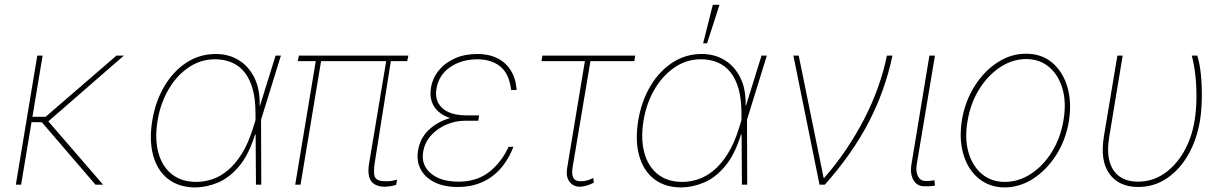

<svg xmlns="http://www.w3.org/2000/svg" viewBox="-20 -781 5191 812"><path d="M160.2 -545.9 69.3 0H46.9L137.7 -545.9ZM503.9 -545.9 179.7 -263.7 99.6 -264.6 102.5 -287.1H172.9L472.7 -545.9ZM383.8 0 152.3 -269.5 178.7 -274.4 416 0Z M805.7 11.7Q735.8 11.2 690.4 -24.4Q645 -60.1 627.7 -123.8Q610.4 -187.5 624 -271.5Q637.7 -353 675.3 -416.5Q712.9 -480 768.8 -516.4Q824.7 -552.7 892.6 -552.7Q946.8 -552.7 989.3 -526.9Q1031.7 -501 1055.9 -452.1Q1080.1 -403.3 1078.1 -334H1084V-274.4L1085 0H1062.5L1060.5 -302.7Q1060.5 -361.3 1048.6 -404.3Q1036.6 -447.3 1014.4 -475.1Q992.2 -502.9 960.4 -516.6Q928.7 -530.3 888.7 -530.3Q828.6 -530.3 778.1 -496.1Q727.5 -461.9 693.1 -403.3Q658.7 -344.7 646.5 -271.5Q633.8 -194.3 649.7 -135.7Q665.5 -77.1 706.5 -44.4Q747.6 -11.7 810.5 -11.7Q843.8 -11.7 877.7 -22.9Q911.6 -34.2 943.4 -60.5Q975.1 -86.9 1002.4 -130.4Q1029.8 -173.8 1049.8 -238.3L1145.5 -545.9H1168L1083 -271.5L1064.5 -211.9H1058.6Q1032.2 -126.5 991.2 -77.9Q950.2 -29.3 902.1 -9Q854 11.2 805.7 11.7Z M1707 -545.9 1702.1 -522.5H1239.3L1244.1 -545.9ZM1341.8 -545.9 1251 0H1228.5L1319.3 -545.9ZM1617.2 -545.9H1636.7L1565.4 -96.7Q1557.6 -46.4 1566.7 -30.3Q1575.7 -14.2 1611.3 -14.6Q1622.6 -14.2 1633.5 -15.6Q1644.5 -17.1 1659.2 -21.5L1655.3 1Q1641.1 4.9 1630.4 6.6Q1619.6 8.3 1608.4 8.8Q1565.9 8.3 1549.3 -15.6Q1532.7 -39.6 1541 -89.8Z M1967.8 -293H2005.9L2002.9 -270.5H1948.2Q1906.7 -270.5 1868.2 -254.2Q1829.6 -237.8 1802.7 -208Q1775.9 -178.2 1769.5 -137.7Q1760.7 -83 1802 -47.9Q1843.3 -12.7 1919.9 -12.7Q1995.6 -12.7 2047.9 -53Q2100.1 -93.3 2130.9 -160.2H2151.4Q2136.2 -121.1 2114 -89.6Q2091.8 -58.1 2062.5 -35.9Q2033.2 -13.7 1996.6 -2Q1960 9.8 1916 9.8Q1857.4 9.8 1817.1 -10.5Q1776.9 -30.8 1758.8 -65.7Q1740.7 -100.6 1748 -144.5Q1754.9 -189.9 1785.2 -223.1Q1815.4 -256.3 1862.5 -274.7Q1909.7 -293 1967.8 -293ZM2002.9 -270.5H1963.9Q1921.4 -270.5 1888.7 -280.3Q1856 -290 1835 -308.3Q1814 -326.7 1805.7 -352.3Q1797.4 -377.9 1802.7 -410.2Q1810.1 -452.1 1836.4 -484.1Q1862.8 -516.1 1904.3 -534.4Q1945.8 -552.7 1999 -552.7Q2047.4 -552.7 2083.3 -534.9Q2119.1 -517.1 2140.4 -482.9Q2161.6 -448.7 2165 -400.4H2141.6Q2133.8 -468.3 2096.7 -499Q2059.6 -529.8 1999 -530.3Q1931.2 -529.8 1883.5 -496.8Q1835.9 -463.9 1826.2 -407.2Q1816.4 -356.4 1849.4 -325Q1882.3 -293.5 1952.1 -293H2005.9Z M2666.5 -545.9 2662.6 -522.5H2270L2273.9 -545.9ZM2457.5 -545.9H2481L2401.9 -75.2Q2398.4 -54.2 2400.9 -40.5Q2403.3 -26.9 2411.9 -20.8Q2420.4 -14.6 2436 -14.6Q2448.7 -14.2 2462.6 -17.8Q2476.6 -21.5 2488.8 -28.3L2491.7 -8.8Q2477.5 -1 2461.7 3.7Q2445.8 8.3 2432.1 8.8Q2403.3 8.3 2387.9 -13.2Q2372.6 -34.7 2378.4 -69.3Z M2860.8 11.7Q2791 11.2 2745.6 -24.4Q2700.2 -60.1 2682.9 -123.8Q2665.5 -187.5 2679.2 -271.5Q2692.9 -353 2730.5 -416.5Q2768.1 -480 2824 -516.4Q2879.9 -552.7 2947.8 -552.7Q3002 -552.7 3044.4 -526.9Q3086.9 -501 3111.1 -452.1Q3135.3 -403.3 3133.3 -334H3139.2V-274.4L3140.1 0H3117.7L3115.7 -302.7Q3115.7 -361.3 3103.8 -404.3Q3091.8 -447.3 3069.6 -475.1Q3047.4 -502.9 3015.6 -516.6Q2983.9 -530.3 2943.8 -530.3Q2883.8 -530.3 2833.3 -496.1Q2782.7 -461.9 2748.3 -403.3Q2713.9 -344.7 2701.7 -271.5Q2689 -194.3 2704.8 -135.7Q2720.7 -77.1 2761.7 -44.4Q2802.7 -11.7 2865.7 -11.7Q2898.9 -11.7 2932.9 -22.9Q2966.8 -34.2 2998.5 -60.5Q3030.3 -86.9 3057.6 -130.4Q3085 -173.8 3105 -238.3L3200.7 -545.9H3223.1L3138.2 -271.5L3119.6 -211.9H3113.8Q3087.4 -126.5 3046.4 -77.9Q3005.4 -29.3 2957.3 -9Q2909.2 11.2 2860.8 11.7ZM2953.6 -597.7 2994.6 -760.7H3022.9L2970.2 -597.7Z M3445.8 0 3335.4 -545.9H3357.9L3463.4 -28.3H3465.3Q3515.6 -85.4 3558.1 -148.4Q3600.6 -211.4 3634.8 -277.6Q3668.9 -343.8 3693.1 -411.4Q3717.3 -479 3731 -545.9H3754.4Q3723.1 -397 3653.1 -262.7Q3583 -128.4 3468.3 0Z M3910.6 -545.9H3934.1L3856.9 -85Q3852.1 -54.2 3862.5 -34.9Q3873 -15.6 3894 -15.6Q3911.1 -15.6 3921.4 -17.1Q3931.6 -18.6 3932.1 -18.6L3934.1 3.9Q3932.1 4.4 3920.7 5.9Q3909.2 7.3 3890.1 6.8Q3858.9 7.3 3843.5 -18.8Q3828.1 -44.9 3834.5 -85Z M4229 11.7Q4164.6 11.2 4119.1 -26.1Q4073.7 -63.5 4054.4 -128.2Q4035.2 -192.9 4048.3 -274.4Q4062 -354 4102.1 -417.2Q4142.1 -480.5 4199 -517.3Q4255.9 -554.2 4318.8 -553.7Q4384.3 -554.2 4429.4 -516.4Q4474.6 -478.5 4493.9 -414.1Q4513.2 -349.6 4500.5 -268.6Q4487.3 -189 4447 -125.7Q4406.7 -62.5 4349.9 -25.6Q4293 11.2 4229 11.7ZM4229 -11.7Q4288.1 -11.7 4340.3 -45.9Q4392.6 -80.1 4429.2 -139.6Q4465.8 -199.2 4478 -274.4Q4490.2 -347.7 4473.4 -405.8Q4456.5 -463.9 4416.7 -497.6Q4377 -531.2 4319.8 -531.2Q4261.7 -531.2 4209.5 -496.6Q4157.2 -461.9 4120.6 -402.6Q4084 -343.3 4071.8 -268.6Q4059.1 -195.3 4075.7 -137.2Q4092.3 -79.1 4132.3 -45.4Q4172.4 -11.7 4229 -11.7Z M4705.6 -545.9H4728L4671.4 -204.1Q4660.6 -140.1 4672.6 -97.9Q4684.6 -55.7 4715.1 -34.4Q4745.6 -13.2 4790.5 -12.7Q4852.5 -12.2 4902.8 -46.4Q4953.1 -80.6 4987.1 -140.1Q5021 -199.7 5032.7 -274.4Q5039.6 -317.9 5040 -366.7Q5040.5 -415.5 5035.4 -462.4Q5030.3 -509.3 5020 -545.9H5043.5Q5053.7 -514.6 5058.6 -467Q5063.5 -419.4 5062.7 -367.9Q5062 -316.4 5055.2 -272.5Q5042 -190.9 5005.4 -127Q4968.8 -63 4914.6 -26.6Q4860.4 9.8 4793.5 9.8Q4712.4 9.8 4671.9 -45.9Q4631.3 -101.6 4648.9 -206.1Z"/></svg>

Font: Inter Tight Thin
Style: Italic
Weight: 250
Italic angle: -9.39999°
Designer: Rasmus Andersson
Foundry: rsms
Version: Version 3.004